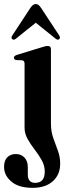

<svg xmlns="http://www.w3.org/2000/svg" viewBox="-39 -693 340 946"><path d="M212 -85Q212 -45 223.5 -12.8Q235 19.5 246.2 49.5Q257.5 79.5 257.5 113.5Q257.5 167.5 221.2 200Q185 232.5 122 232.5Q53 232.5 17 201.8Q-19 171 -19 129.5Q-19 97.5 -3 81.8Q13 66 39 66Q65.5 66 81.8 83.5Q98 101 98 130V166Q98 208 134.5 208Q181.5 207.5 181.5 152.5Q181.5 123 166.5 96.2Q151.5 69.5 131.8 44Q112 18.5 97 -8.2Q82 -35 82 -64V-379.5Q82 -394 70 -396L41 -397Q29.5 -399.5 29.5 -408.5Q29.5 -417.5 44 -422.5L166.5 -460Q177.5 -463.5 183.8 -465Q190 -466.5 196.5 -466.5Q212 -466.5 212 -450.5ZM253.2 -500.5Q246.1 -493.5 234.9 -502.5L137.2 -581L39.6 -502.5Q28.7 -493.5 20.9 -500.5Q13.8 -507.5 22.5 -519.5L111 -654.5Q117.3 -663.5 123.1 -668.2Q128.9 -673 137.2 -673Q145.5 -673 151.1 -668.2Q156.7 -663.5 163 -654.5L251.9 -519.5Q260.2 -507.5 253.2 -500.5Z"/></svg>

Font: Fraunces 72pt SemiBold
Style: Regular
Weight: 600
Version: Version 1.000;[b76b70a41]